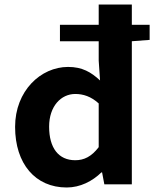

<svg xmlns="http://www.w3.org/2000/svg" viewBox="-20 -818 684 852"><path d="M418 -165C386 -123 353 -107 314 -107C240 -107 198 -161 198 -256C198 -347 251 -401 314 -401C349 -401 384 -390 418 -359ZM644 -708H565V-798H418V-708H246V-635H418V-549L424 -461C384 -498 345 -521 282 -521C161 -521 47 -415 47 -255C47 -91 137 14 276 14C336 14 390 -14 430 -53H433L443 0H565V-635L644 -641Z"/></svg>

Font: Source Han Sans Old Style Bold
Style: Regular
Weight: 700
Designer: Ryoko NISHIZUKA (kana & ideographs); Paul D. Hunt (Latin, Greek & Cyrillic); Wenlong ZHANG (bopomofo); Sandoll Communica
Foundry: Adobe Systems Incorporated
Version: Version 1.004;PS 1.004;hotconv 1.0.81;makeotf.lib2.5.63406